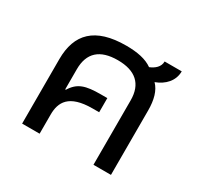

<svg xmlns="http://www.w3.org/2000/svg" viewBox="-123 -698 874 846"><g transform="rotate(30 314.0 -275.5)"><path d="M170 -97C170 -160 196 -213 317 -213H350V-285H317C240 -285 203 -274 173 -225L170 -226V-328C170 -411 216 -453 307 -453C397 -453 444 -411 444 -328V0H533V-328C533 -380 522 -423 495 -450C541 -467 575 -502 575 -551H488C488 -523 466 -505 441 -495C409 -518 364 -527 307 -527C149 -527 81 -456 81 -328V0H170Z"/></g></svg>

Font: Noto Sans Thai UI
Style: Regular
Weight: 400
Designer: Monotype Design Team
Foundry: Monotype Imaging Inc.
Version: Version 1.901